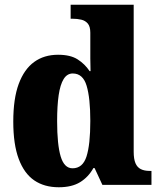

<svg xmlns="http://www.w3.org/2000/svg" viewBox="-20 -780 674 810"><path d="M228 10Q167 10 124.5 -19Q82 -48 59 -109.5Q36 -171 36 -267Q36 -364 59 -426Q82 -488 124 -518.5Q166 -549 225 -549Q277 -549 307.5 -529.5Q338 -510 358 -480H362Q361 -503 361 -533.5Q361 -564 361 -593V-642Q361 -668 350.5 -680.5Q340 -693 323 -697Q306 -701 286 -701H278V-760H544V-140Q544 -109 551.5 -91.5Q559 -74 574 -66.5Q589 -59 611 -59H619V0H412L379 -71H374Q353 -33 318 -11.5Q283 10 228 10ZM286 -70Q329 -70 345 -120Q361 -170 361 -270Q361 -366 345.5 -418Q330 -470 287 -470Q263 -470 248.5 -446.5Q234 -423 227.5 -378.5Q221 -334 221 -269Q221 -170 236 -120Q251 -70 286 -70Z"/></svg>

Font: Noto Serif Khmer SemiCondensed Black
Style: Regular
Weight: 900
Width: 4
Designer: Danh Hong and the Monotype Design Team
Foundry: Monotype Imaging Inc.
Version: Version 2.004